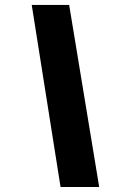

<svg xmlns="http://www.w3.org/2000/svg" viewBox="-20 -744 507 774"><path d="M258.8 -724.1 379.9 9.8H224.1L107.9 -724.1Z"/></svg>

Font: TypoPRO Open Sans
Style: Italic
Weight: 800
Italic angle: -12°
Foundry: Ascender Corporation
Version: Version 1.10